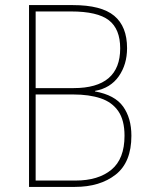

<svg xmlns="http://www.w3.org/2000/svg" viewBox="-20 -734 586 754"><path d="M266 -714Q378 -714 428.5 -672Q479 -630 479 -545Q479 -481 446.5 -434.5Q414 -388 353 -377V-375Q431 -361 463.5 -315.5Q496 -270 496 -201Q496 -97 434.5 -48.5Q373 0 274 0H94V-714ZM269 -388Q452 -388 452 -544Q452 -620 407.5 -654.5Q363 -689 259 -689H120V-388ZM120 -363V-25H277Q366 -25 417.5 -67.5Q469 -110 469 -201Q469 -262 444.5 -297.5Q420 -333 375 -348Q330 -363 268 -363Z"/></svg>

Font: Noto Sans Tamil SemiCondensed Thin
Style: Regular
Weight: 100
Width: 4
Designer: Jelle Bosma - Monotype Design Team
Foundry: Monotype Imaging Inc.
Version: Version 2.004; ttfautohint (v1.8.4.7-5d5b)